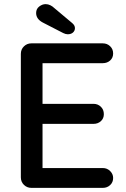

<svg xmlns="http://www.w3.org/2000/svg" viewBox="-20 -910 611 930"><path d="M132 -700H478Q499 -700 513.5 -686Q528 -672 528 -651Q528 -630 513.5 -617Q499 -604 478 -604H176L186 -621V-397L177 -407H433Q454 -407 468.5 -393Q483 -379 483 -357Q483 -336 468.5 -323Q454 -310 433 -310H179L186 -319V-88L179 -96H478Q499 -96 513.5 -81.5Q528 -67 528 -48Q528 -27 513.5 -13.5Q499 0 478 0H132Q111 0 96 -14.5Q81 -29 81 -51V-649Q81 -671 96 -685.5Q111 -700 132 -700ZM308 -744Q303 -744 297.5 -745.5Q292 -747 286 -750L187 -801Q155 -818 155 -847Q155 -867 170 -878.5Q185 -890 201 -890Q213 -890 224 -884.5Q235 -879 243 -871L330 -798Q337 -792 340 -786Q343 -780 343 -774Q343 -761 333.5 -752.5Q324 -744 308 -744Z"/></svg>

Font: Quicksand Light SemiBold
Style: Regular
Weight: 600
Version: Version 3.004